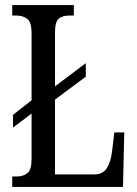

<svg xmlns="http://www.w3.org/2000/svg" viewBox="-20 -734 539 754"><path d="M28 0V-41H47Q71 -41 87.5 -54Q104 -67 104 -110V-288L31 -233V-283L104 -340V-603Q104 -647 87 -660Q70 -673 44 -673H28V-714H270V-673H253Q225 -673 210.5 -660.5Q196 -648 196 -606V-395L317 -486V-433L196 -343V-49H349Q384 -49 399.5 -73.5Q415 -98 420 -139L429 -214H468L463 0Z"/></svg>

Font: Noto Serif Hebrew ExtraCondensed
Style: Regular
Weight: 400
Width: 2
Designer: Monotype Design Team
Foundry: Monotype Imaging Inc.
Version: Version 2.004; ttfautohint (v1.8.4.7-5d5b)